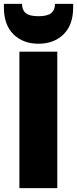

<svg xmlns="http://www.w3.org/2000/svg" viewBox="-44 -972 398 992"><path d="M56.2 0V-705.1H252V0ZM334 -934.1Q334 -843.3 284.4 -794.7Q234.9 -746.1 154.8 -746.1Q75.2 -746.1 25.6 -794.7Q-23.9 -843.3 -23.9 -934.1V-952.1H69.8Q69.8 -920.4 89.1 -904.3Q108.4 -888.2 154.8 -888.2Q201.2 -888.2 220.7 -904.3Q240.2 -920.4 240.2 -952.1H334Z"/></svg>

Font: Poppins ExtraBold
Style: Regular
Weight: 800
Designer: Ninad Kale (Devanagari), Jonny Pinhorn (Latin)
Foundry: Indian Type Foundry
Version: Version 3.200;PS 1.000;hotconv 16.6.54;makeotf.lib2.5.65590